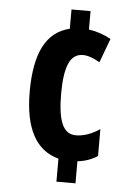

<svg xmlns="http://www.w3.org/2000/svg" viewBox="-53 -762 568 813"><g transform="rotate(5 231.5 -356.0)"><path d="M298.8 -722.2V-644Q350.6 -636.2 393.1 -611.8L355 -509.8Q313 -534.2 283.2 -534.2Q242.2 -534.2 223.6 -491.9Q205.1 -449.7 205.1 -362.8Q205.1 -275.9 223.4 -234.4Q241.7 -192.9 282.2 -192.9Q331.1 -192.9 383.8 -228V-113.8Q345.7 -88.9 298.8 -84V9.8H217.8V-87.9Q71.8 -127 71.8 -359.9Q71.8 -483.4 107.7 -553Q143.6 -622.6 217.8 -640.1V-722.2Z"/></g></svg>

Font: Open Sans Hebrew Condensed
Style: Bold
Weight: 700
Width: 3
Foundry: Ascender Corporation, Yanek Iontef
Version: Version 2.001;PS 002.001;hotconv 1.0.70;makeotf.lib2.5.58329